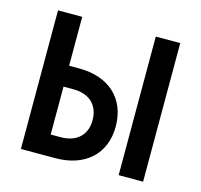

<svg xmlns="http://www.w3.org/2000/svg" viewBox="-85 -643 771 736"><g transform="rotate(15 300.0 -275.0)"><path d="M194 0C313 0 387 -68 387 -177C387 -287 313 -356 194 -356H154V-550H58V0ZM543 0V-550H446V0ZM154 -273H194C257 -273 295 -237 295 -177C295 -119 257 -83 194 -83H154Z"/></g></svg>

Font: Tekne LDO SemiBold
Style: Regular
Weight: 600
Monospace: yes
Designer: Alessio Laiso, Mario Rullo, Paolo Rosset
Foundry: Alessio Laiso
Version: Version 1.000;hotconv 1.0.109;makeotfexe 2.5.65596